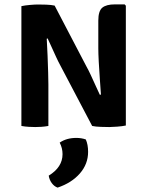

<svg xmlns="http://www.w3.org/2000/svg" viewBox="-20 -574 671 875"><path d="M253 -279.5Q246 -292 235.2 -315.5Q224.5 -339 213.8 -362.5Q203 -386 197 -399L193 -397.5Q195 -362.5 196.8 -320.8Q198.5 -279 199.5 -243Q200.5 -207 200.5 -189.5V0Q184 3 168.5 4Q153 5 140.5 5Q128 5 110.8 4Q93.5 3 77.5 0V-546Q93.5 -549.5 116.2 -551.5Q139 -553.5 153 -553.5Q167 -553.5 190.2 -552.8Q213.5 -552 229 -548.5L375 -269Q382 -257 393.8 -231.8Q405.5 -206.5 417 -181Q428.5 -155.5 435 -142L440 -143Q438 -173 435 -213.8Q432 -254.5 430 -293Q428 -331.5 428 -354.5V-480Q428 -524 446.2 -539Q464.5 -554 503 -554H548L553.5 -548V-2Q537 1.5 514.2 3.2Q491.5 5 478.5 5Q464.5 5 440 4.2Q415.5 3.5 400 0ZM371 61.5Q381.5 84.5 381.5 118Q381.5 173.5 344 216.5Q306.5 259.5 242.5 281Q227 275.5 216 260.5Q205 245.5 202 226.5Q265 188 265 128.5Q265 101 252 76Q283 54.5 328 54.5Q351 54.5 371 61.5Z"/></svg>

Font: Signika SC SemiBold
Style: Regular
Weight: 600
Designer: Anna Giedryś
Foundry: Anna Giedryś
Version: Version 2.000; ttfautohint (v1.8.3) -l 8 -r 50 -G 200 -x 9 -